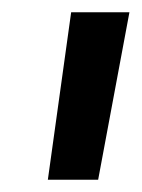

<svg xmlns="http://www.w3.org/2000/svg" viewBox="-20 -720 231 313"><path d="M58 -427 96 -700H191L140 -427Z"/></svg>

Font: Georama ExtraCondensed SemiBold
Style: Italic
Weight: 600
Width: 2
Italic angle: -9°
Designer: Jean-Baptiste Levee
Foundry: Production Type
Version: Version 1.000